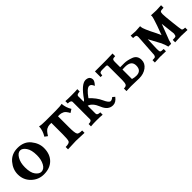

<svg xmlns="http://www.w3.org/2000/svg" viewBox="236 -1496 2521 2521"><g transform="rotate(-45 1496.5 -236.0)"><path d="M286.6 9.8Q186.5 9.8 114 -59.8Q41.5 -129.4 41.5 -234.4Q41.5 -326.7 107.2 -404.5Q172.9 -482.4 285.6 -482.4Q403.8 -482.4 467.5 -403.6Q531.2 -324.7 531.2 -235.8Q531.2 -122.6 465.6 -56.4Q399.9 9.8 286.6 9.8ZM285.6 -38.1Q336.9 -38.1 367.7 -95.7Q398.4 -153.3 398.4 -232.9Q398.4 -332.5 362.5 -383.8Q326.7 -435.1 286.6 -435.1Q242.2 -435.1 208 -377.4Q173.8 -319.8 173.8 -232.9Q173.8 -132.3 210.2 -85.2Q246.6 -38.1 285.6 -38.1Z M1047.4 0Q918 -5.9 893.1 -5.9Q844.2 -5.9 741.2 0V-43.9Q810.5 -43.9 821.3 -70.1Q832 -96.2 832 -191.4V-400.4H798.3Q774.4 -400.4 744.9 -385.7Q715.3 -371.1 677.7 -308.6L638.7 -337.4Q682.6 -407.2 685.5 -482.4Q719.2 -472.7 799.3 -472.7H979Q1073.7 -472.7 1103.5 -482.4Q1109.4 -407.2 1148.4 -344.2L1101.6 -314.5Q1071.8 -372.1 1041.3 -386.2Q1010.7 -400.4 986.3 -400.4H955.1V-196.3Q955.1 -90.8 969.7 -67.9Q978 -43.9 1047.4 -43.9Z M1569.8 9.8Q1481 9.8 1438.5 -96.7Q1396 -203.1 1328.6 -222.2V-76.7Q1328.6 -43.9 1384.3 -43.9V0Q1341.3 -4.4 1277.3 -4.4Q1209.5 -4.4 1167.5 0V-43.9Q1224.6 -43.9 1224.6 -76.7V-396Q1224.6 -428.7 1164.1 -428.7V-472.7Q1196.3 -469.2 1272 -469.2Q1354 -469.2 1386.2 -472.7V-428.7Q1328.6 -428.7 1328.6 -396V-297.9Q1337.4 -297.9 1351.6 -313.5Q1467.8 -482.4 1547.4 -482.4Q1620.1 -480 1622.6 -416Q1622.6 -384.8 1578.6 -340.3Q1559.6 -393.1 1525.9 -393.1Q1481.4 -393.1 1405.3 -285.2Q1484.4 -211.9 1520.3 -131.6Q1556.2 -51.3 1586.4 -51.3Q1609.4 -51.3 1637.2 -75.7L1667.5 -49.3Q1623.5 9.8 1569.8 9.8Z M2059.1 -48.3Q2153.3 -48.3 2153.3 -145Q2153.3 -237.3 2034.7 -237.3Q2012.2 -237.3 1987.8 -235.8V-59.6Q2024.4 -48.3 2059.1 -48.3ZM2063 2.4Q2046.9 2.4 1993.4 0.5Q1939.9 -1.5 1911.1 -1.5Q1885.7 -1.5 1824.7 2V-45.9Q1865.7 -45.9 1876.7 -66.2Q1887.7 -86.4 1888.2 -142.1V-401.4Q1888.2 -421.4 1865.2 -421.4H1792Q1770 -421.4 1757.8 -412.8Q1745.6 -404.3 1745.6 -368.7H1714.4V-473.6H1923.8Q1991.7 -473.6 2043.9 -477.1V-427.7Q2007.8 -427.7 1997.8 -417.7Q1987.8 -407.7 1987.8 -379.4V-278.3H2063.5Q2116.2 -278.3 2186 -252.2Q2255.9 -226.1 2255.9 -146.5Q2255.9 -81.5 2199.7 -39.6Q2143.6 2.4 2063 2.4Z M2729.5 1V-43.9Q2777.3 -43.9 2786.6 -52Q2795.9 -60.1 2799.8 -91.8L2776.9 -295.4L2712.4 -126Q2689.5 -76.2 2678.7 -22.5H2626.5Q2619.6 -54.2 2593.3 -116.2L2503.9 -282.2L2497.1 -107.4Q2497.1 -64 2505.1 -54Q2513.2 -43.9 2561 -43.9V-1.5Q2494.6 -4.4 2454.6 -4.4Q2418.9 -4.4 2353.5 0V-43.9Q2390.1 -43.9 2400.1 -48.3Q2410.2 -52.7 2417 -75.7L2438 -389.6Q2438 -414.6 2427 -421.9Q2416 -429.2 2378.4 -429.2V-474.6Q2444.3 -469.2 2463.9 -469.2Q2475.1 -469.2 2554.2 -474.6V-460.4Q2554.2 -423.8 2642.6 -252.4L2669.4 -191.9L2716.8 -320.8Q2754.4 -428.2 2756.8 -458L2755.4 -474.6Q2821.3 -470.2 2851.1 -470.2Q2881.3 -470.2 2942.9 -474.6V-428.2Q2894.5 -428.2 2884.3 -418.9Q2874 -409.7 2874 -377.4Q2874 -340.3 2888.2 -211.7Q2902.3 -83 2907.7 -62.5Q2911.1 -43 2959 -43V0.5Q2885.3 -3.4 2843.8 -3.4Q2798.8 -3.4 2729.5 1Z"/></g></svg>

Font: Kelvinch
Style: Bold
Weight: 700
Designer: Paul James Miller
Foundry: High-Logic / Made with FontCreator
Version: Version 3.501;March 28, 2021;FontCreator 13.0.0.2683 64-bit